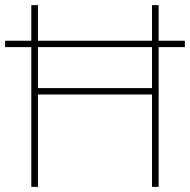

<svg xmlns="http://www.w3.org/2000/svg" viewBox="-20 -734 746 754"><path d="M103 0H129V-363H577V0H603V-549H706V-574H603V-714H577V-574H129V-714H103V-574H0V-549H103ZM129 -388V-549H577V-388Z"/></svg>

Font: Noto Sans Syriac Eastern Thin
Style: Regular
Weight: 100
Designer: Patrick Giasson and the Monotype Design Team
Foundry: Monotype Imaging Inc.
Version: Version 3.001